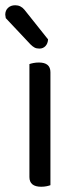

<svg xmlns="http://www.w3.org/2000/svg" viewBox="-32 -703 293 731"><path d="M80 -29V-459Q85 -461 95 -463Q105 -465 116 -465Q160 -465 160 -428V2Q155 4 145.5 6Q136 8 125 8Q80 8 80 -29ZM-10 -634Q-12 -644 -12 -647Q-12 -663 -1.5 -673Q9 -683 26 -683Q47 -683 61 -666L151 -553Q150 -537 141 -527.5Q132 -518 118 -518Q107 -518 99.5 -522Q92 -526 84 -534Z"/></svg>

Font: Baloo 2 Latin
Style: Regular
Weight: 400
Designer: Sarang Kulkarni and Ek Type
Foundry: Ek Type
Version: Version 1.001